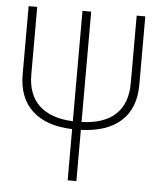

<svg xmlns="http://www.w3.org/2000/svg" viewBox="-50 -726 640 770"><g transform="rotate(5 269.5 -341.0)"><path d="M469.2 -682.1H503.9V-407.2Q503.9 -312.5 448 -261.2Q392.1 -210 286.1 -206.1V0H251V-206.1Q146 -209.5 90.1 -261.5Q34.2 -313.5 34.2 -407.2V-682.1H68.8V-410.2Q68.8 -329.1 115.2 -285.4Q161.6 -241.7 251 -237.8V-682.1H286.1V-237.8Q377.4 -241.2 423.3 -284.9Q469.2 -328.6 469.2 -410.2Z"/></g></svg>

Font: Fira Sans Compressed UltraLight
Style: Regular
Weight: 200
Width: 1
Designer: Carrois Corporate & Edenspiekermann AG
Foundry: Carrois Corporate GbR & Edenspiekermann AG
Version: Version 4.203;PS 004.203;hotconv 1.0.88;makeotf.lib2.5.64775